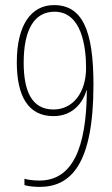

<svg xmlns="http://www.w3.org/2000/svg" viewBox="-20 -722 439 754"><path d="M347 -390C347 -602 304 -702 192 -702C102 -702 46 -623 46 -478C46 -345 90 -266 190 -266C270 -266 307 -324 320 -368H321C320 -136 262 -13 135 -13C115 -13 92 -15 76 -20V5C93 10 118 12 135 12C258 12 347 -76 347 -390ZM194 -676C301 -676 318 -538 318 -455C318 -359 267 -292 190 -292C103 -292 73 -367 73 -476C73 -606 115 -676 194 -676Z"/></svg>

Font: Noto Sans Kannada ExtraCondensed Thin
Style: Regular
Weight: 100
Width: 2
Designer: Jelle Bosma - Monotype Design Team
Foundry: Monotype Imaging Inc.
Version: Version 2.005